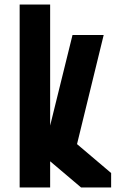

<svg xmlns="http://www.w3.org/2000/svg" viewBox="-20 -830 547 850"><path d="M321 -192 472 -64V0H339L202 -116V0H67V-810H202V-274L301 -675H439Z"/></svg>

Font: Transit CAT
Style: Regular
Weight: 400
Designer: Peter Wiegel
Foundry: Peter Wiegel
Version: 1.000